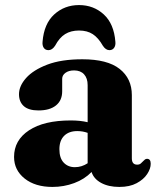

<svg xmlns="http://www.w3.org/2000/svg" viewBox="-20 -725 622 758"><path d="M35.5 -105.5Q35.5 -171.5 94.5 -210.5Q153.5 -249.5 259.5 -249.5Q297 -249.5 326 -242.5V-389Q326 -416 312 -431.5Q298 -447 272.5 -447Q251.5 -447 238.5 -437.5Q225.5 -428 225.5 -414V-364.5Q225.5 -328.5 201 -308.8Q176.5 -289 132 -289Q93 -289 74 -306Q55 -323 55 -353Q55 -385.5 83 -417Q111 -448.5 166.5 -469.8Q222 -491 305 -491Q404 -491 452.2 -453Q500.5 -415 500.5 -349.5V-100Q500.5 -75 521.5 -75Q531 -75 536.2 -80Q541.5 -85 546 -89.5Q549 -93 552.5 -95.5Q556 -98 560.5 -98Q575 -98 575 -78.5Q575 -59 561 -37.8Q547 -16.5 519.5 -1.8Q492 13 451 13Q408.5 13 379.2 -3Q350 -19 341.5 -46Q314 -17.5 273 -2.2Q232 13 187 13Q119 13 77.2 -20.2Q35.5 -53.5 35.5 -105.5ZM214.5 -136Q214.5 -101 231.5 -83Q248.5 -65 275.5 -65Q302.5 -65 326 -80.5V-200.5Q306.5 -207.5 285 -207.5Q252 -207.5 233.2 -188.8Q214.5 -170 214.5 -136ZM292 -604.5Q260 -604.5 237.2 -590.5Q214.5 -576.5 197.5 -544.5Q186 -527 171.5 -527Q159 -527 152.8 -536.2Q146.5 -545.5 148 -560Q153.5 -631 194 -668Q234.5 -705 292 -705Q349.5 -705 389.8 -668Q430 -631 435.5 -560Q437 -545.5 430.5 -536.2Q424 -527 412 -527Q397.5 -527 386 -544.5Q368.5 -575.5 346.5 -590Q324.5 -604.5 292 -604.5Z"/></svg>

Font: Fraunces 9pt
Style: Bold
Weight: 700
Version: Version 1.000;[b76b70a41]